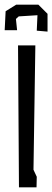

<svg xmlns="http://www.w3.org/2000/svg" viewBox="-31 -776 223 820"><path d="M46 -582H120L112 -51L126 -21L125 24H50ZM126 -645 129 -711 49 -706 37 -695 42 -647H-11L-7 -728L38 -756H133L172 -717V-641Z"/></svg>

Font: Bahianita
Style: Regular
Weight: 400
Designer: Pablo Cosgaya & Dani Raskovsky
Foundry: Pablo Cosgaya & Dani Raskovsky
Version: Version 1.008